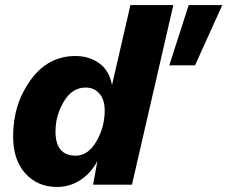

<svg xmlns="http://www.w3.org/2000/svg" viewBox="-20 -732 901 761"><path d="M206 9Q129 9 80.5 -44.5Q32 -98 32 -192Q32 -319 101 -414.5Q170 -510 279 -510Q333 -510 373 -481.5Q413 -453 424 -395L497 -712H667L503 0H349L366 -94Q341 -46 299 -18.5Q257 9 206 9ZM861 -712 753 -473H651L728 -712ZM280 -115Q329 -115 362 -171.5Q395 -228 395 -294Q395 -336 374.5 -360.5Q354 -385 319 -385Q266 -385 233 -329.5Q200 -274 200 -211Q200 -115 280 -115Z"/></svg>

Font: Elaine Sans
Style: Bold Italic
Weight: 700
Italic angle: -13°
Designer: Wei Huang
Foundry: Wei Huang
Version: Version 2.001;December 24, 2019;FontCreator 12.0.0.2547 64-b